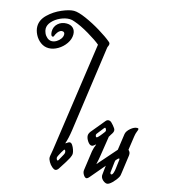

<svg xmlns="http://www.w3.org/2000/svg" viewBox="-511 -1589 1566 1752"><g transform="rotate(15 271.5 -713.0)"><path d="M98 -88Q98 -98 103 -123Q109 -150 110 -164L258 -1194Q221 -1226 140 -1274Q59 -1322 -4 -1343Q-28 -1353 -52 -1353Q-93 -1353 -137.5 -1333Q-182 -1313 -211.5 -1280.5Q-241 -1248 -241 -1213Q-241 -1193 -231 -1170.5Q-221 -1148 -202 -1132Q-183 -1116 -159 -1116Q-137 -1116 -114.5 -1129.5Q-92 -1143 -78 -1163Q-64 -1183 -64 -1203Q-64 -1229 -89 -1229Q-119 -1229 -143 -1183Q-145 -1178 -148 -1170.5Q-151 -1163 -153.5 -1160.5Q-156 -1158 -160 -1158Q-171 -1158 -176 -1171Q-181 -1184 -181 -1202Q-181 -1248 -148 -1277.5Q-115 -1307 -67 -1307Q-28 -1307 -5.5 -1285Q17 -1263 17 -1225Q17 -1181 -11.5 -1139.5Q-40 -1098 -83.5 -1072.5Q-127 -1047 -170 -1047Q-212 -1047 -246.5 -1072.5Q-281 -1098 -300.5 -1137Q-320 -1176 -320 -1213Q-320 -1274 -267.5 -1325Q-215 -1376 -145 -1406Q-75 -1436 -32 -1436Q9 -1436 83 -1403.5Q157 -1371 230.5 -1326Q304 -1281 342 -1249Q351 -1242 354 -1237Q357 -1232 357 -1225Q357 -1216 352 -1206Q347 -1196 346 -1189L232 -378Q221 -301 203 -249L205 -248Q230 -267 242 -267Q255 -267 266.5 -250Q278 -233 285.5 -210.5Q293 -188 293 -174Q293 -157 280 -131Q266 -102 205 -9Q191 10 176 10Q163 10 144 -6.5Q125 -23 111.5 -46.5Q98 -70 98 -88ZM185 -88 217 -146Q223 -157 223 -167Q223 -175 219.5 -182.5Q216 -190 211 -190Q208 -190 205 -185Q189 -162 170 -124Q162 -108 162 -102Q162 -95 166 -86.5Q170 -78 175 -78Q179 -78 181.5 -82Q184 -86 185 -88Z M431 -56 457 -241Q464 -278 478 -309L476 -310L457 -295Q452 -292 448.5 -290.5Q445 -289 440 -289Q420 -289 401 -317.5Q382 -346 382 -370Q382 -387 397 -408Q444 -465 463 -488L504 -538Q516 -553 533 -553Q546 -553 557 -543Q581 -520 597 -496Q604 -486 604 -475Q604 -466 599.5 -456Q595 -446 583 -429Q580 -423 577 -418Q574 -413 571 -409L542 -222Q537 -187 526 -139V-138L681 -315L703 -469Q708 -498 740.5 -525.5Q773 -553 801 -553Q808 -553 811 -551Q814 -549 814 -543Q814 -537 806 -518Q798 -499 794 -471L775 -340Q787 -329 791 -317.5Q795 -306 793 -290L770 -123Q768 -94 758 -77Q741 -47 712 -18.5Q683 10 664 10Q653 10 638.5 1.5Q624 -7 613.5 -21.5Q603 -36 603 -53Q603 -66 609 -114L613 -146L499 -11Q482 10 470 10Q456 10 442 -12.5Q428 -35 431 -56ZM474 -379Q493 -398 506 -415.5Q519 -433 524 -439Q531 -447 531 -455Q531 -461 526.5 -470Q522 -479 517 -479Q514 -479 506 -469L466 -418Q458 -409 455 -403.5Q452 -398 452 -394Q452 -389 455.5 -381.5Q459 -374 464 -374Q466 -374 474 -379ZM708 -146 718 -232Q718 -241 714 -241Q709 -241 700.5 -233Q692 -225 686 -217Q683 -213 681 -196L670 -97Q670 -91 673.5 -86.5Q677 -82 681 -82Q692 -82 699 -103Q706 -124 708 -146Z"/></g></svg>

Font: Charm
Style: Bold
Weight: 700
Designer: Katatrad Aksorn Co.,Ltd.
Foundry: Cadson Demak Co.,Ltd.
Version: Version 1.001